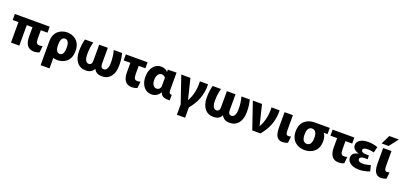

<svg xmlns="http://www.w3.org/2000/svg" viewBox="35 -2050 7455 3538"><g transform="rotate(20 3763.0 -281.5)"><path d="M670.8 -11.7Q644.3 1.2 616.2 6.6Q588 12 566.2 12Q518.7 12 484.5 -4.8Q450.3 -21.7 429.6 -51.9Q408.8 -82.2 398.9 -122.9Q389 -163.7 389 -210.7V-520H552.3V-244.8Q552.3 -212.2 556.3 -186Q560.3 -159.8 576 -144.6Q591.7 -129.3 626 -129.3Q637.5 -129.3 652.5 -131.8Q667.5 -134.3 684 -138.8ZM277 0H113.7V-520H277ZM683.7 -402H0.7V-520H683.7Z M1027.2 11.7Q981.7 11.7 935.8 -3.2Q890 -18 852.1 -49.8Q814.2 -81.7 791.6 -133.8Q769 -186 769 -260Q769 -334 791.6 -386.2Q814.2 -438.3 852.1 -470.2Q890 -502 935.8 -516.8Q981.7 -531.7 1027.2 -531.7Q1073.7 -531.7 1119 -516.8Q1164.3 -502 1201.9 -470.2Q1239.5 -438.3 1262.1 -386.2Q1284.7 -334 1284.7 -260Q1284.7 -186 1262.1 -133.8Q1239.5 -81.7 1201.9 -49.8Q1164.3 -18 1119 -3.2Q1073.7 11.7 1027.2 11.7ZM769 204V-260H943.2V204ZM1027.2 -110Q1052.2 -110 1071.1 -125.2Q1090 -140.5 1100.3 -173.3Q1110.5 -206.2 1110.5 -260Q1110.5 -314 1100.3 -346.8Q1090 -379.5 1071.1 -394.8Q1052.2 -410 1027.2 -410Q1002.2 -410 982.9 -394.8Q963.7 -379.5 953.4 -346.8Q943.2 -314 943.2 -260Q943.2 -206.2 953.4 -173.3Q963.7 -140.5 982.9 -125.2Q1002.2 -110 1027.2 -110Z M1581.2 11.7Q1470.7 11.7 1408.1 -67.2Q1345.5 -146 1345.5 -283.3Q1345.5 -350.8 1352.9 -407.3Q1360.3 -463.8 1374 -520H1538.2Q1521.8 -458.7 1514.4 -402.3Q1507 -346 1507 -275Q1507 -205.7 1528.7 -163.7Q1550.5 -121.7 1591.2 -121.7Q1611.7 -121.7 1624 -129.5Q1636.3 -137.3 1643.3 -150.9Q1650.2 -164.5 1652.3 -181.5Q1654.3 -198.5 1654.3 -216.7V-520H1823.5V-216.7Q1823.5 -198.5 1825.6 -181.5Q1827.7 -164.5 1834.6 -150.9Q1841.5 -137.3 1853.8 -129.5Q1866.2 -121.7 1886.7 -121.7Q1927.3 -121.7 1949.1 -163.7Q1970.8 -205.7 1970.8 -275Q1970.8 -346 1963.4 -402.3Q1956 -458.7 1939.7 -520H2103.8Q2117.5 -463.8 2124.9 -407.3Q2132.3 -350.8 2132.3 -283.3Q2132.3 -146 2069.7 -67.2Q2007.2 11.7 1896.7 11.7Q1814.2 11.7 1771.1 -32.4Q1728 -76.5 1720 -143H1757.8Q1750 -76.5 1707.2 -32.4Q1664.5 11.7 1581.2 11.7Z M2485.5 12Q2438 12 2403.8 -4.8Q2369.7 -21.7 2348.9 -51.9Q2328.2 -82.2 2318.3 -122.9Q2308.3 -163.7 2308.3 -210.7V-520H2471.7V-244.8Q2471.7 -212.2 2475.7 -186Q2479.7 -159.8 2495.3 -144.6Q2511 -129.3 2545.3 -129.3Q2556.8 -129.3 2571.8 -131.8Q2586.8 -134.3 2603.3 -138.8L2590.2 -11.7Q2563.7 1.2 2535.5 6.6Q2507.3 12 2485.5 12ZM2177 -402V-520H2603V-402Z M2868.8 11.7Q2805.5 11.7 2757.5 -22.6Q2709.5 -56.8 2682.7 -117.6Q2655.8 -178.3 2655.8 -256.5Q2655.8 -338.3 2682.8 -399.9Q2709.8 -461.5 2757.7 -496.6Q2805.5 -531.7 2868.8 -531.7Q2909.2 -531.7 2943.8 -516.5Q2978.5 -501.3 2998.5 -476.3H3000.5V-520L3169.7 -523.8V-184.7Q3169.7 -161.7 3173.8 -143.8Q3178 -126 3190.3 -116.5Q3202.7 -107 3226.5 -107.8V0Q3199.7 2.5 3170.2 0.9Q3140.8 -0.7 3114.4 -9.3Q3088 -18 3068.2 -37.2Q3048.3 -56.3 3039.8 -89.8H3037.8Q3002.8 -32 2960.4 -10.2Q2918 11.7 2868.8 11.7ZM2920.8 -120Q2954 -120 2975.7 -141.6Q2997.3 -163.2 3000.5 -189V-363.7Q2985.8 -382.7 2963.8 -392.2Q2941.8 -401.7 2923 -401.7Q2896 -401.7 2874.5 -384.3Q2853 -366.8 2840.7 -335Q2828.3 -303.2 2828.3 -258.2Q2828.3 -212.5 2840.6 -181.5Q2852.8 -150.5 2873.8 -135.2Q2894.8 -120 2920.8 -120Z M3263.7 -520H3443.2L3552.5 -75H3513.7Q3541.8 -114.2 3564.7 -162.4Q3587.5 -210.7 3603.3 -266.8Q3619.2 -323 3626.3 -386.6Q3633.3 -450.2 3629 -520H3788.3Q3792.5 -439 3779.4 -365.8Q3766.3 -292.5 3740.7 -227.1Q3715 -161.7 3679.2 -104.9Q3643.3 -48.2 3602.2 0H3441.3ZM3441.3 204V-31.8H3602.2V204Z M4085.2 11.7Q3974.7 11.7 3912.1 -67.2Q3849.5 -146 3849.5 -283.3Q3849.5 -350.8 3856.9 -407.3Q3864.3 -463.8 3878 -520H4042.2Q4025.8 -458.7 4018.4 -402.3Q4011 -346 4011 -275Q4011 -205.7 4032.7 -163.7Q4054.5 -121.7 4095.2 -121.7Q4115.7 -121.7 4128 -129.5Q4140.3 -137.3 4147.3 -150.9Q4154.2 -164.5 4156.3 -181.5Q4158.3 -198.5 4158.3 -216.7V-520H4327.5V-216.7Q4327.5 -198.5 4329.6 -181.5Q4331.7 -164.5 4338.6 -150.9Q4345.5 -137.3 4357.8 -129.5Q4370.2 -121.7 4390.7 -121.7Q4431.3 -121.7 4453.1 -163.7Q4474.8 -205.7 4474.8 -275Q4474.8 -346 4467.4 -402.3Q4460 -458.7 4443.7 -520H4607.8Q4621.5 -463.8 4628.9 -407.3Q4636.3 -350.8 4636.3 -283.3Q4636.3 -146 4573.7 -67.2Q4511.2 11.7 4400.7 11.7Q4318.2 11.7 4275.1 -32.4Q4232 -76.5 4224 -143H4261.8Q4254 -76.5 4211.2 -32.4Q4168.5 11.7 4085.2 11.7Z M4667.3 -520H4846.8L4956.2 -75H4917.3Q4945.5 -114.2 4968.3 -162.4Q4991.2 -210.7 5007 -266.8Q5022.8 -323 5029.9 -386.6Q5037 -450.2 5032.7 -520H5192Q5196.2 -439 5183.1 -365.8Q5170 -292.5 5144.3 -227.1Q5118.7 -161.7 5082.8 -104.9Q5047 -48.2 5005.8 0H4845Z M5541.3 -11.7Q5514.8 1.2 5486.8 6.6Q5458.8 12 5437.5 12Q5382.3 12 5349.8 -17.1Q5317.3 -46.2 5303.4 -96.6Q5289.5 -147 5289.5 -210.5V-520H5452.8V-244.7Q5452.8 -217.2 5455 -190.2Q5457.2 -163.3 5468.2 -146.3Q5479.2 -129.3 5504.7 -129.3Q5515.7 -129.3 5529.3 -132.2Q5543 -135.2 5554.5 -138.8Z M5872 11.7Q5821.8 11.7 5773.7 -3.6Q5725.5 -18.8 5686.9 -51Q5648.3 -83.2 5625.3 -135.3Q5602.2 -187.3 5602.2 -260Q5602.2 -332.7 5625.3 -384.7Q5648.3 -436.8 5686.9 -469Q5725.5 -501.2 5773.7 -516.4Q5821.8 -531.7 5872 -531.7Q5925.2 -531.7 5972.2 -515Q6019.3 -498.3 6057.5 -461.2Q6092 -428.7 6116.6 -379.2Q6141.2 -329.8 6141.2 -260Q6141.2 -187.3 6118.5 -135.3Q6095.8 -83.2 6057.2 -51Q6018.5 -18.8 5970.3 -3.6Q5922.2 11.7 5872 11.7ZM5872 -110Q5892.2 -110 5909.6 -117.8Q5927 -125.7 5939.8 -142.7Q5952.5 -159.7 5959.8 -188.7Q5967 -217.7 5967 -260Q5967 -302.3 5959.8 -331.3Q5952.5 -360.3 5939.8 -377.3Q5927 -394.3 5909.6 -402.2Q5892.2 -410 5872 -410Q5851.8 -410 5834.5 -402.2Q5817.2 -394.3 5804 -377.3Q5790.8 -360.3 5783.6 -331.3Q5776.3 -302.3 5776.3 -260Q5776.3 -217.7 5783.6 -188.7Q5790.8 -159.7 5804 -142.7Q5817.2 -125.7 5834.5 -117.8Q5851.8 -110 5872 -110ZM5872.8 -410V-531.7H6171.2V-410Z M6540.5 12Q6493 12 6458.8 -4.8Q6424.7 -21.7 6403.9 -51.9Q6383.2 -82.2 6373.3 -122.9Q6363.3 -163.7 6363.3 -210.7V-520H6526.7V-244.8Q6526.7 -212.2 6530.7 -186Q6534.7 -159.8 6550.3 -144.6Q6566 -129.3 6600.3 -129.3Q6611.8 -129.3 6626.8 -131.8Q6641.8 -134.3 6658.3 -138.8L6645.2 -11.7Q6618.7 1.2 6590.5 6.6Q6562.3 12 6540.5 12ZM6232 -402V-520H6658V-402Z M6933.3 8Q6869.2 8 6817.4 -11.3Q6765.7 -30.7 6735.6 -66.2Q6705.5 -101.8 6705.5 -149Q6705.5 -184 6721.5 -208.2Q6737.5 -232.3 6766.5 -246.7Q6795.5 -261 6833.8 -267.7V-269.7Q6773.5 -285.7 6742.7 -317.5Q6711.8 -349.3 6711.8 -394.3Q6711.8 -458 6771.3 -494.8Q6830.7 -531.7 6928 -531.7Q6983.3 -531.7 7033.4 -521.6Q7083.5 -511.5 7115.7 -498.3L7087.7 -383.8Q7064.2 -391.8 7032.6 -396.8Q7001 -401.8 6970.7 -401.8Q6924.8 -401.8 6897.9 -390Q6871 -378.2 6871 -354.3Q6871 -332.3 6888.7 -321Q6906.5 -309.7 6930.8 -306.1Q6955.2 -302.5 6974 -302.5H7021.7L7025.8 -228.7H6969Q6948.3 -228.7 6925.7 -224.6Q6903.2 -220.5 6887.2 -209.3Q6871.3 -198.2 6871.3 -176.5Q6871.3 -158.3 6882.3 -145.6Q6893.3 -132.8 6914.7 -126.5Q6936.2 -120.2 6965.8 -120.2Q7006.7 -120.2 7048.3 -129.2Q7090 -138.3 7116.8 -147.7L7145.7 -33Q7125.8 -23.5 7091.8 -13.9Q7057.8 -4.3 7016.3 1.8Q6974.8 8 6933.3 8Z M7474.3 -11.7Q7447.8 1.2 7419.8 6.6Q7391.8 12 7370.5 12Q7315.3 12 7282.8 -17.1Q7250.3 -46.2 7236.4 -96.6Q7222.5 -147 7222.5 -210.5V-520H7385.8V-244.7Q7385.8 -217.2 7388 -190.2Q7390.2 -163.3 7401.2 -146.3Q7412.2 -129.3 7437.7 -129.3Q7448.7 -129.3 7462.3 -132.2Q7476 -135.2 7487.5 -138.8ZM7167 -590 7253.7 -766.7H7441.2L7304.5 -590Z"/></g></svg>

Font: Murecho Thin
Style: Regular
Weight: 100
Designer: Neil Summerour
Foundry: Positype
Version: Version 1.010